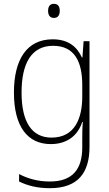

<svg xmlns="http://www.w3.org/2000/svg" viewBox="-20 -745 571 1006"><path d="M262 -725C240 -725 232 -709 232 -688C232 -667 241 -651 262 -651C284 -651 293 -666 293 -688C293 -709 286 -725 262 -725ZM256 -539C121 -539 53 -434 53 -260C53 -81 125 10 246 10C330 10 387 -33 411 -106H414C411 -71 411 -44 411 -12V27C411 142 360 206 241 206C177 206 124 190 80 167V206C123 227 174 241 241 241C389 241 449 160 449 24V-529H418L412 -444H409C384 -499 339 -539 256 -539ZM258 -505C372 -505 411 -420 411 -299V-239C411 -130 375 -24 250 -24C148 -24 93 -104 93 -260C93 -412 144 -505 258 -505Z"/></svg>

Font: Noto Sans Thai SemCond ExtLt
Style: Regular
Weight: 200
Width: 4
Designer: Monotype Design Team
Foundry: Monotype Imaging Inc.
Version: Version 2.002